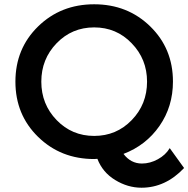

<svg xmlns="http://www.w3.org/2000/svg" viewBox="-20 -736 880 897"><path d="M435 6 420 7Q264 7 158 -96.5Q52 -200 52 -354.5Q52 -509 158 -612.5Q264 -716 420 -716Q576 -716 682 -612.5Q788 -509 788 -355Q788 -238 725 -147.5Q662 -57 557 -17Q591 28 643 28Q681 28 717.5 8Q754 -12 773 -44L840 49Q753 141 641 141Q577 141 518 105Q459 69 435 6ZM595 -534Q524 -608 420 -608Q316 -608 244.5 -534Q173 -460 173 -354.5Q173 -249 244.5 -175Q316 -101 420 -101Q524 -101 595.5 -175Q667 -249 667 -354.5Q667 -460 595 -534Z"/></svg>

Font: Montserrat_am3
Style: Regular
Weight: 400
Designer: Julieta Ulanovsky
Foundry: Julieta Ulanovsky, Armenina letters added by Vahan Hovhannisyan
Version: Version 2.001